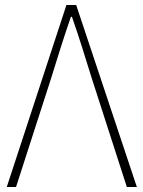

<svg xmlns="http://www.w3.org/2000/svg" viewBox="-20 -746 572 766"><path d="M7 0H44L184 -434C212 -524 232 -590 263 -679H267C298 -590 318 -524 346 -434L486 0H526L284 -726H245Z"/></svg>

Font: Noto Sans CJK JP Thin
Style: Regular
Weight: 250
Designer: Ryoko NISHIZUKA (kana & ideographs); Paul D. Hunt (Latin, Greek & Cyrillic); Wenlong ZHANG (bopomofo); Sandoll Communica
Foundry: Adobe Systems Incorporated
Version: Version 1.004;PS 1.004;hotconv 1.0.82;makeotf.lib2.5.63406